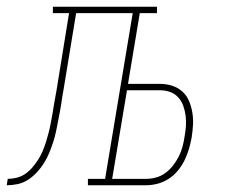

<svg xmlns="http://www.w3.org/2000/svg" viewBox="-76 -550 696 570"><path d="M-56 0 -53 -19Q-40 -19 -26 -22.5Q-12 -26 0 -34.5Q12 -43 21.5 -54.5Q31 -66 38.5 -78Q46 -90 51.5 -103.5Q57 -117 61 -130Q65 -143 68.5 -156.5Q72 -170 74.5 -183.5Q77 -197 79.5 -210.5Q82 -224 84 -238Q86 -249 88 -260.5Q90 -272 92 -283L129 -511H81V-530H390V-511H339L304 -301H399Q418 -301 435 -295.5Q452 -290 465 -278.5Q478 -267 485 -250.5Q492 -234 495 -216Q498 -198 497 -179.5Q496 -161 493 -142Q490 -125 485 -108Q480 -91 472 -74.5Q464 -58 452 -43.5Q440 -29 424.5 -19Q409 -9 391.5 -4.5Q374 0 357 0H185V-19H236L318 -511H150L112 -280Q111 -275 110 -269Q109 -263 108 -257Q106 -241 103 -225Q100 -209 97 -193Q94 -177 90.5 -160.5Q87 -144 82 -128.5Q77 -113 70.5 -97Q64 -81 55 -66.5Q46 -52 34 -39Q22 -26 7.5 -16.5Q-7 -7 -23.5 -3.5Q-40 0 -56 0ZM357 -19Q372 -19 387 -23Q402 -27 415 -36.5Q428 -46 438 -59Q448 -72 455 -86Q462 -100 466 -115Q470 -130 472 -145Q475 -161 476 -176.5Q477 -192 475 -207Q473 -222 468 -236Q463 -250 453 -261Q443 -272 429 -277Q415 -282 399 -282H301L257 -19Z"/></svg>

Font: Iosevka Slab ThExObl
Style: Regular
Weight: 100
Width: 7
Italic angle: -9°
Monospace: yes
Designer: Belleve Invis
Foundry: Belleve Invis
Version: Version 11.1.1; ttfautohint (v1.8.3)